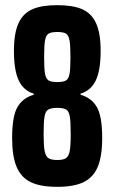

<svg xmlns="http://www.w3.org/2000/svg" viewBox="-20 -716 444 744"><path d="M27 -181Q27 -264 47 -300Q67 -336 111 -349V-353Q71 -365 52.5 -404.5Q34 -444 34 -519Q34 -588 52 -626.5Q70 -665 106 -680.5Q142 -696 202 -696Q262 -696 298 -680.5Q334 -665 352 -626.5Q370 -588 370 -519Q370 -443 351 -404Q332 -365 292 -353V-349Q336 -336 356 -300Q376 -264 376 -181Q376 -110 358.5 -69Q341 -28 303.5 -10Q266 8 202 8Q137 8 99.5 -10Q62 -28 44.5 -69Q27 -110 27 -181ZM253 -494Q253 -539 249.5 -559Q246 -579 236 -585.5Q226 -592 202 -592Q178 -592 168 -585.5Q158 -579 154.5 -559.5Q151 -540 151 -494Q151 -449 154.5 -430Q158 -411 168 -404.5Q178 -398 202 -398Q226 -398 236 -404.5Q246 -411 249.5 -430Q253 -449 253 -494ZM254 -196Q254 -244 250.5 -264.5Q247 -285 236.5 -291.5Q226 -298 202 -298Q178 -298 167 -291.5Q156 -285 152.5 -264Q149 -243 149 -196Q149 -151 153 -130.5Q157 -110 168 -103Q179 -96 202 -96Q225 -96 235.5 -103Q246 -110 250 -130Q254 -150 254 -196Z"/></svg>

Font: Saira ExtraCondensed
Style: Bold
Weight: 700
Width: 2
Designer: Hector Gatti with collaboration of the Omnibus-Type team
Foundry: Omnibus-Type
Version: Version 0.072; ttfautohint (v1.8)